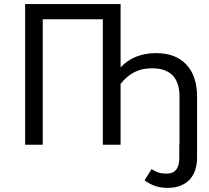

<svg xmlns="http://www.w3.org/2000/svg" viewBox="-20 -708 1022 939"><path d="M743.2 -448.2Q839.4 -448.2 891.6 -392.1Q943.8 -335.9 943.8 -235.8V60.1Q943.8 134.3 905.3 172.6Q866.7 210.9 798.8 210.9Q735.4 210.9 687 173.8L721.2 119.1Q740.2 130.9 755.9 136Q771.5 141.1 794.9 141.1Q856.9 141.1 856.9 64.9V-1H857.9V-234.9Q857.9 -374 723.1 -374Q673.8 -374 637 -355Q600.1 -335.9 569.8 -297.9V0H482.9V-613.8H189V0H103V-688H569.8V-378.9Q636.2 -448.2 743.2 -448.2Z"/></svg>

Font: Fira Sans Book
Style: Regular
Weight: 350
Designer: Carrois Corporate & Edenspiekermann AG
Foundry: Carrois Corporate GbR & Edenspiekermann AG
Version: Version 4.203;PS 004.203;hotconv 1.0.88;makeotf.lib2.5.64775